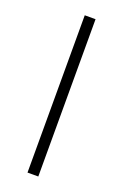

<svg xmlns="http://www.w3.org/2000/svg" viewBox="-108 -547 374 585"><g transform="rotate(20 79.0 -255.0)"><path d="M62 0V-510H97V0Z"/></g></svg>

Font: Saira ExtraCondensed Thin
Style: Regular
Weight: 250
Width: 2
Designer: Hector Gatti with collaboration of the Omnibus-Type team
Foundry: Omnibus-Type
Version: Version 1.101